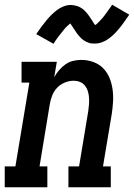

<svg xmlns="http://www.w3.org/2000/svg" viewBox="-42 -791 566 811"><path d="M-22 0V-88H23L82 -442H49V-530H198L187 -465Q196 -481 208 -495Q220 -509 235 -519.5Q250 -530 267.5 -534Q285 -538 302 -538Q328 -538 352.5 -529Q377 -520 394 -502.5Q411 -485 420.5 -462Q430 -439 433.5 -413.5Q437 -388 435.5 -361.5Q434 -335 430 -309L393 -88H426V0H247V-88H292L331 -323Q333 -337 334 -351.5Q335 -366 334 -379.5Q333 -393 329 -406Q325 -419 316.5 -429.5Q308 -440 295.5 -445Q283 -450 269 -450Q250 -450 231 -442Q212 -434 198.5 -419.5Q185 -405 178 -386.5Q171 -368 168 -349L125 -88H158V0ZM184 -606 111 -647Q123 -665 134 -679.5Q145 -694 155 -706Q165 -718 175 -728Q185 -738 198 -748Q211 -758 226.5 -764Q242 -770 257 -770Q263 -770 268 -769Q273 -768 278 -767Q283 -766 288 -764Q293 -762 297.5 -759.5Q302 -757 306 -754Q310 -751 313.5 -748Q317 -745 321 -740.5Q325 -736 328 -732Q331 -728 334 -724Q337 -720 339 -716.5Q341 -713 344 -709Q347 -705 349.5 -700.5Q352 -696 355 -691.5Q358 -687 360 -685Q364 -687 369.5 -692.5Q375 -698 378.5 -701.5Q382 -705 385.5 -709Q389 -713 393.5 -718Q398 -723 402 -729Q406 -735 411 -741.5Q416 -748 421 -755.5Q426 -763 432 -771L504 -729Q492 -712 481.5 -697Q471 -682 461 -670Q451 -658 441 -648Q431 -638 417.5 -628Q404 -618 389 -612.5Q374 -607 358 -607Q352 -607 345.5 -607.5Q339 -608 333.5 -610Q328 -612 322.5 -614.5Q317 -617 312 -620.5Q307 -624 303 -627.5Q299 -631 294.5 -636Q290 -641 286.5 -645.5Q283 -650 280 -654.5Q277 -659 274 -663.5Q271 -668 267 -674Q263 -680 260 -684.5Q257 -689 255 -692Q251 -689 245.5 -684Q240 -679 236.5 -675.5Q233 -672 229.5 -667.5Q226 -663 222 -658Q218 -653 213.5 -647.5Q209 -642 204 -635.5Q199 -629 194 -621.5Q189 -614 184 -606Z"/></svg>

Font: Iosevka Curly Slab SmBdObl
Style: Regular
Weight: 600
Italic angle: -9°
Monospace: yes
Designer: Belleve Invis
Foundry: Belleve Invis
Version: Version 11.0.0; ttfautohint (v1.8.3)